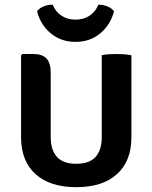

<svg xmlns="http://www.w3.org/2000/svg" viewBox="-20 -782 648 816"><path d="M538.5 -199Q538.5 -97.5 477.2 -42Q416 13.5 304 13.5Q192.5 13.5 131 -42Q69.5 -97.5 69.5 -199V-547L75.5 -552.5H122Q159 -552.5 177.2 -533.8Q195.5 -515 195.5 -472.5V-199.5Q195.5 -145.5 221.5 -115.8Q247.5 -86 304 -86Q361 -86 386.8 -115.8Q412.5 -145.5 412.5 -199.5V-548Q427.5 -550.5 444.2 -551.5Q461 -552.5 473.5 -552.5Q486 -552.5 504.8 -551.5Q523.5 -550.5 538.5 -547ZM464.5 -734.5Q450.5 -677.5 406.8 -640.8Q363 -604 301 -604Q239 -604 195.2 -640.8Q151.5 -677.5 137.5 -734.5Q148 -748 166.5 -755.2Q185 -762.5 204 -762Q216 -732 241.5 -715.2Q267 -698.5 301 -698.5Q335 -698.5 360.5 -715.2Q386 -732 398 -762Q417 -762.5 435.5 -755.2Q454 -748 464.5 -734.5Z"/></svg>

Font: Signika Negative SC SemiBold
Style: Regular
Weight: 600
Designer: Anna Giedryś
Foundry: Anna Giedryś
Version: Version 2.000; ttfautohint (v1.8.3) -l 8 -r 50 -G 200 -x 9 -